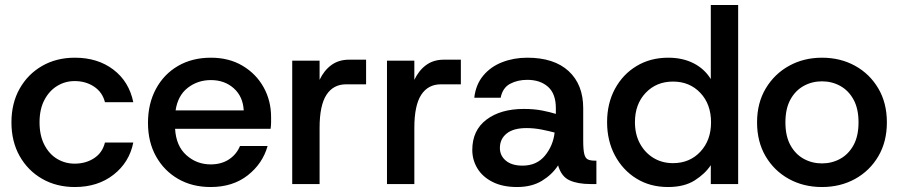

<svg xmlns="http://www.w3.org/2000/svg" viewBox="-20 -740 3613 772"><path d="M281 12Q207 12 149.5 -21Q92 -54 59 -112.5Q26 -171 26 -248Q26 -325 59 -383.5Q92 -442 149.5 -475Q207 -508 281 -508Q373 -508 436 -460Q499 -412 516 -329H402Q392 -369 358.5 -391.5Q325 -414 280 -414Q242 -414 210 -394.5Q178 -375 158.5 -338Q139 -301 139 -248Q139 -195 158.5 -157.5Q178 -120 210 -101Q242 -82 280 -82Q325 -82 358.5 -104Q392 -126 402 -167H516Q500 -87 436.5 -37.5Q373 12 281 12Z M827 12Q753 12 696.5 -20.5Q640 -53 607.5 -111Q575 -169 575 -246Q575 -323 607 -382.5Q639 -442 696 -475Q753 -508 828 -508Q901 -508 955.5 -475.5Q1010 -443 1040 -389Q1070 -335 1070 -269Q1070 -259 1070 -247.5Q1070 -236 1068 -222H684Q688 -153 729.5 -116Q771 -79 827 -79Q870 -79 900.5 -99Q931 -119 945 -153H1056Q1036 -82 976 -35Q916 12 827 12ZM828 -418Q775 -418 735 -387Q695 -356 686 -296H960Q957 -352 920 -385Q883 -418 828 -418Z M1155 0V-496H1265V-419Q1283 -457 1312.5 -478.5Q1342 -500 1383 -500H1452V-401H1372Q1320 -401 1292.5 -358.5Q1265 -316 1265 -226V0Z M1536 0V-496H1646V-419Q1664 -457 1693.5 -478.5Q1723 -500 1764 -500H1833V-401H1753Q1701 -401 1673.5 -358.5Q1646 -316 1646 -226V0Z M2059 12Q2001 12 1960.5 -8.5Q1920 -29 1899.5 -63Q1879 -97 1879 -137Q1879 -216 1936 -259Q1993 -302 2086 -302Q2128 -302 2160.5 -295.5Q2193 -289 2215 -282V-305Q2215 -363 2183.5 -391Q2152 -419 2100 -419Q2061 -419 2031 -403Q2001 -387 1993 -347H1887Q1893 -400 1923 -436Q1953 -472 1999.5 -490Q2046 -508 2100 -508Q2208 -508 2266.5 -454Q2325 -400 2325 -305V-175Q2325 -137 2329.5 -120Q2334 -103 2344.5 -98.5Q2355 -94 2373 -94H2378V0H2354Q2303 0 2270 -15Q2237 -30 2224 -75Q2200 -38 2159 -13Q2118 12 2059 12ZM2081 -74Q2138 -74 2171 -114Q2204 -154 2210 -207Q2188 -213 2158 -219Q2128 -225 2097 -225Q2044 -225 2017 -203Q1990 -181 1990 -145Q1990 -114 2014 -94Q2038 -74 2081 -74Z M2666 12Q2594 12 2539 -22Q2484 -56 2452.5 -115Q2421 -174 2421 -249Q2421 -324 2452.5 -382.5Q2484 -441 2539.5 -474.5Q2595 -508 2667 -508Q2725 -508 2769 -485.5Q2813 -463 2838 -422V-720H2948V0H2838V-76Q2815 -41 2773 -14.5Q2731 12 2666 12ZM2686 -84Q2753 -84 2796 -130Q2839 -176 2839 -248Q2839 -321 2796 -366.5Q2753 -412 2686 -412Q2619 -412 2576 -366.5Q2533 -321 2533 -249Q2533 -200 2553 -163Q2573 -126 2607.5 -105Q2642 -84 2686 -84Z M3285 12Q3211 12 3152 -20.5Q3093 -53 3058.5 -111.5Q3024 -170 3024 -248Q3024 -326 3059 -384.5Q3094 -443 3153 -475.5Q3212 -508 3285 -508Q3359 -508 3418 -475.5Q3477 -443 3511.5 -384.5Q3546 -326 3546 -248Q3546 -170 3511.5 -111.5Q3477 -53 3418 -20.5Q3359 12 3285 12ZM3285 -83Q3325 -83 3358.5 -101.5Q3392 -120 3412 -156.5Q3432 -193 3432 -248Q3432 -303 3412 -339.5Q3392 -376 3358.5 -394.5Q3325 -413 3285 -413Q3245 -413 3211.5 -394.5Q3178 -376 3158 -339.5Q3138 -303 3138 -248Q3138 -193 3158 -156.5Q3178 -120 3211.5 -101.5Q3245 -83 3285 -83Z"/></svg>

Font: HostGroteskMedium
Style: Regular
Weight: 500
Designer: Doukan Karapınar based on Poppins by Indian Type Foundry, Jonny Pinhorn
Foundry: Element Type
Version: Version 1.001; ttfautohint (v1.8.4.7-5d5b)